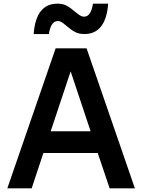

<svg xmlns="http://www.w3.org/2000/svg" viewBox="-20 -1029 776 1049"><path d="M284 -765H453L717 0H579L514 -193H217L153 0H20ZM475 -312 366 -639 257 -312ZM294 -1009Q324 -1009 345 -997.5Q366 -986 390 -965Q407 -951 417.5 -944.5Q428 -938 440 -938Q477 -938 488 -1009H571Q565 -927 532.5 -885Q500 -843 441 -843Q411 -843 389.5 -854.5Q368 -866 344 -887Q328 -901 317.5 -907.5Q307 -914 296 -914Q258 -914 247 -843H164Q176 -1009 294 -1009Z"/></svg>

Font: Application Semibold
Style: Regular
Weight: 600
Designer: Wei Huang
Foundry: Wei Huang
Version: Version 0.012